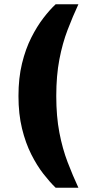

<svg xmlns="http://www.w3.org/2000/svg" viewBox="-20 -738 425 894"><path d="M239 136Q212 110 182 71.5Q152 33 125.5 -19.5Q99 -72 82.5 -139.5Q66 -207 66 -291Q66 -375 82.5 -442.5Q99 -510 125.5 -562.5Q152 -615 182 -654Q212 -693 239 -718H345Q319 -662 295 -599.5Q271 -537 256.5 -461.5Q242 -386 242 -291Q242 -196 256.5 -120.5Q271 -45 295 17.5Q319 80 345 136Z"/></svg>

Font: Montagu Slab 16pt
Style: Bold
Weight: 700
Designer: Florian Karsten
Foundry: Florian Karsten
Version: Version 1.000; ttfautohint (v1.8.3)